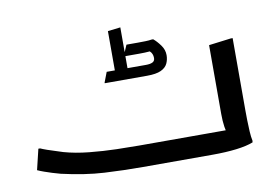

<svg xmlns="http://www.w3.org/2000/svg" viewBox="-71 -765 1270 881"><g transform="rotate(-10 564.0 -324.5)"><path d="M70 -166H78Q89 -161 109 -154Q129 -147 149 -141Q169 -135 180 -131Q233 -116 297.5 -109.5Q362 -103 423.5 -101.5Q485 -100 528 -100H978L938 -78Q932 -91 928 -117.5Q924 -144 924 -177V-498L1027 -511H1036V-175Q1036 -155 1036.5 -128.5Q1037 -102 1038.5 -76Q1040 -50 1044 -32L1043 -24Q1013 -12 964 -6Q915 0 852 0H528Q438 0 349 -5Q260 -10 151 -35Q132 -40 113 -46Q94 -52 77 -58Q60 -64 47 -70ZM537 -441 527 -459H623Q643 -459 654 -464.5Q665 -470 665 -484Q665 -494 661.5 -502.5Q658 -511 651 -517Q641 -516 628 -515.5Q615 -515 601 -515H529L551 -566H604Q622 -566 639.5 -566.5Q657 -567 668 -569H676Q692 -556 708 -534Q724 -512 724 -487Q724 -466 715.5 -448Q707 -430 684.5 -419.5Q662 -409 619 -409H422V-412L440 -459H490L478 -441V-642L537 -649Z"/></g></svg>

Font: Kufam Medium
Style: Italic
Weight: 500
Italic angle: -11°
Designer: Artur Schmal
Foundry: Original Type
Version: Version 1.301; ttfautohint (v1.8.3)